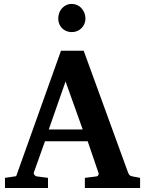

<svg xmlns="http://www.w3.org/2000/svg" viewBox="-20 -941 726 961"><path d="M308.1 -533.2 224.1 -293H394ZM404.8 0V-50.8L463.9 -58.1Q468.8 -59.1 472.2 -64.5Q475.6 -69.8 473.1 -75.2L418.9 -233.9H205.1L149.9 -79.1Q147 -71.3 152.8 -64.9Q158.7 -58.6 164.1 -58.1L220.2 -50.8V0H4.9V-50.8L61 -59.1L285.2 -687H398.9L621.1 -77.1Q625 -67.9 628.7 -64.2Q632.3 -60.5 643.1 -58.1L681.2 -50.8V0ZM407.7 -848.1Q407.7 -834.5 402.6 -822Q397.5 -809.6 388.2 -800.3Q378.9 -791 366.5 -785.6Q354 -780.3 339.4 -780.3Q324.7 -780.3 312.3 -785.4Q299.8 -790.5 290.8 -799.6Q281.7 -808.6 276.6 -821Q271.5 -833.5 271.5 -848.1Q271.5 -863.3 276.4 -876.5Q281.2 -889.6 290.3 -899.7Q299.3 -909.7 311.8 -915.5Q324.2 -921.4 339.4 -921.4Q353.5 -921.4 366 -915.8Q378.4 -910.2 387.7 -900.1Q397 -890.1 402.3 -876.7Q407.7 -863.3 407.7 -848.1Z"/></svg>

Font: Charis SIL APac
Style: Bold
Weight: 700
Foundry: SIL International
Version: Version 5.000